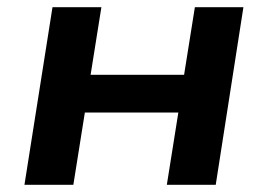

<svg xmlns="http://www.w3.org/2000/svg" viewBox="-20 -514 745 534"><path d="M48 0 126 -494H262L232 -306H492L522 -494H657L580 0H444L476 -201H216L184 0Z"/></svg>

Font: Nunito Sans 10pt SemiExpanded
Style: Bold Italic
Weight: 700
Width: 6
Italic angle: -9°
Designer: Vernon Adams
Foundry: Vernon Adams
Version: Version 3.101;gftools[0.9.27]